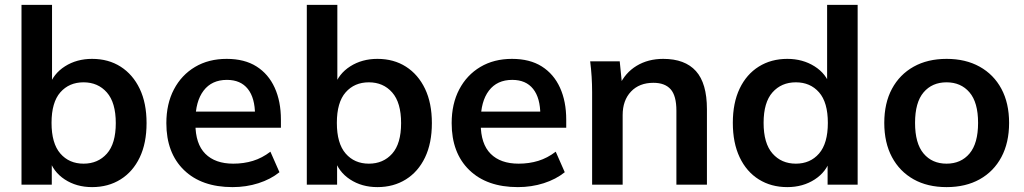

<svg xmlns="http://www.w3.org/2000/svg" viewBox="-20 -756 4191 786"><path d="M357 10Q293 10 245 -21.5Q197 -53 181 -107H192V0H68V-736H193V-402H181Q198 -454 246 -484.5Q294 -515 357 -515Q424 -515 474 -483Q524 -451 552 -392.5Q580 -334 580 -252Q580 -170 552 -111.5Q524 -53 473.5 -21.5Q423 10 357 10ZM322 -86Q381 -86 417.5 -127Q454 -168 454 -252Q454 -336 417.5 -377.5Q381 -419 322 -419Q263 -419 227 -378Q191 -337 191 -253Q191 -169 227 -127.5Q263 -86 322 -86Z M932 10Q805 10 733 -60Q661 -130 661 -252Q661 -331 692 -390Q723 -449 778.5 -482Q834 -515 908 -515Q981 -515 1030 -484Q1079 -453 1104.5 -397Q1130 -341 1130 -266V-233H762V-299H1041L1024 -285Q1024 -355 994.5 -392Q965 -429 909 -429Q847 -429 813.5 -385Q780 -341 780 -262V-249Q780 -167 820.5 -126.5Q861 -86 935 -86Q978 -86 1015.5 -97.5Q1053 -109 1087 -135L1124 -51Q1088 -22 1038 -6Q988 10 932 10Z M1525 10Q1461 10 1413 -21.5Q1365 -53 1349 -107H1360V0H1236V-736H1361V-402H1349Q1366 -454 1414 -484.5Q1462 -515 1525 -515Q1592 -515 1642 -483Q1692 -451 1720 -392.5Q1748 -334 1748 -252Q1748 -170 1720 -111.5Q1692 -53 1641.5 -21.5Q1591 10 1525 10ZM1490 -86Q1549 -86 1585.5 -127Q1622 -168 1622 -252Q1622 -336 1585.5 -377.5Q1549 -419 1490 -419Q1431 -419 1395 -378Q1359 -337 1359 -253Q1359 -169 1395 -127.5Q1431 -86 1490 -86Z M2100 10Q1973 10 1901 -60Q1829 -130 1829 -252Q1829 -331 1860 -390Q1891 -449 1946.5 -482Q2002 -515 2076 -515Q2149 -515 2198 -484Q2247 -453 2272.5 -397Q2298 -341 2298 -266V-233H1930V-299H2209L2192 -285Q2192 -355 2162.5 -392Q2133 -429 2077 -429Q2015 -429 1981.5 -385Q1948 -341 1948 -262V-249Q1948 -167 1988.5 -126.5Q2029 -86 2103 -86Q2146 -86 2183.5 -97.5Q2221 -109 2255 -135L2292 -51Q2256 -22 2206 -6Q2156 10 2100 10Z M2404 0V-379Q2404 -410 2402 -442Q2400 -474 2396 -505H2517L2527 -405H2515Q2539 -458 2586 -486.5Q2633 -515 2695 -515Q2784 -515 2829 -465Q2874 -415 2874 -309V0H2749V-303Q2749 -364 2725.5 -390.5Q2702 -417 2655 -417Q2597 -417 2563 -381Q2529 -345 2529 -285V0Z M3203 10Q3137 10 3086.5 -21.5Q3036 -53 3008 -112Q2980 -171 2980 -253Q2980 -335 3008 -393.5Q3036 -452 3086.5 -483.5Q3137 -515 3203 -515Q3266 -515 3314.5 -484.5Q3363 -454 3379 -402H3366V-736H3491V0H3368V-107H3380Q3364 -53 3315.5 -21.5Q3267 10 3203 10ZM3238 -86Q3297 -86 3333 -127.5Q3369 -169 3369 -253Q3369 -337 3333 -378Q3297 -419 3238 -419Q3179 -419 3142.5 -378Q3106 -337 3106 -253Q3106 -169 3142.5 -127.5Q3179 -86 3238 -86Z M3855.1 10Q3777 10 3720 -22Q3663 -54 3631.5 -112.8Q3600 -171.7 3600 -252.8Q3600 -334 3631.5 -392.5Q3663 -451 3720.2 -483Q3777.4 -515 3855.2 -515Q3933 -515 3990.5 -483Q4048 -451 4079.5 -392.4Q4111 -333.7 4111 -252.9Q4111 -172 4079.5 -113Q4048 -54 3990.6 -22Q3933.2 10 3855.1 10ZM3854.9 -86Q3914 -86 3949 -127.5Q3984 -169 3984 -253Q3984 -337 3948.8 -378Q3913.7 -419 3854.8 -419Q3796 -419 3761 -378Q3726 -337 3726 -253Q3726 -169 3760.9 -127.5Q3795.9 -86 3854.9 -86Z"/></svg>

Font: Mulish ExtraLight
Style: Regular
Weight: 200
Designer: Vernon Adams
Foundry: Vernon Adams
Version: Version 3.603